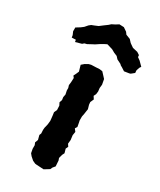

<svg xmlns="http://www.w3.org/2000/svg" viewBox="-237 -796 730 875"><g transform="rotate(30 128.0 -358.5)"><path d="M61 -42V-61L56 -73L62 -89L56 -112L60 -122L59 -140L60 -152L65 -173L67 -192L66 -203L64 -221L62 -235L69 -251L68 -273L61 -287L66 -301L64 -316L67 -331L63 -350V-363L59 -376L61 -392L62 -415L55 -424L62 -438L68 -452L59 -483L73 -495L89 -504L101 -507L127 -508L144 -509L159 -507L173 -492L184 -480L189 -453L187 -435L189 -417L187 -402L181 -390L190 -376L182 -358L183 -345L189 -324L187 -311L185 -297L182 -282V-261L184 -252L188 -230L181 -219L191 -206L188 -187L191 -163L189 -143L197 -131L191 -118L197 -97L191 -85L186 -66L190 -55L192 -25L182 -13L177 -2L151 14L114 12L105 11L90 4L74 -10L65 -21ZM-15 -560 -17 -571 -38 -570 -40 -582 -47 -598V-618L-26 -631L-13 -641L0 -656L10 -664L23 -669L42 -677L59 -690L78 -704L88 -713L104 -721L120 -731L144 -730L163 -717L171 -706L194 -697L207 -683L214 -678L227 -669L253 -663L267 -654L268 -644L282 -634L303 -613L297 -604L292 -588L293 -575L277 -562L271 -560L245 -556L228 -567L219 -572L214 -577L192 -588L181 -600L164 -607L148 -616L118 -625L106 -619L90 -610L69 -596L61 -592L37 -579L25 -576L17 -569Z"/></g></svg>

Font: Winky Rough Medium
Style: Regular
Weight: 500
Designer: Simon Atzbach
Foundry: typofactur
Version: Version 1.206; ttfautohint (v1.8.4.7-5d5b)